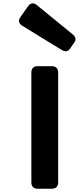

<svg xmlns="http://www.w3.org/2000/svg" viewBox="-20 -1155 516 1175"><path d="M171.9 -39.1V-710.9Q171.9 -730 181.9 -740Q191.9 -750 210.9 -750H296.9Q315.9 -750 325.9 -740Q335.9 -730 335.9 -710.9V-39.1Q335.9 -20 325.9 -10Q315.9 0 296.9 0H210.9Q191.9 0 181.9 -10Q171.9 -20 171.9 -39.1ZM424.4 -945.2Q438.8 -933.4 441.5 -920.8Q444.2 -908.1 435.3 -895.7L407.6 -856Q398.3 -843.6 385.6 -841.8Q372.9 -840.1 356.8 -849.8L116.8 -997.1Q99.6 -1007.4 96.8 -1021.4Q93.9 -1035.4 105.5 -1051.3L151.3 -1116.5Q162.5 -1132.4 176.7 -1134.3Q190.9 -1136.1 206 -1123.4Z"/></svg>

Font: Gyrochrome
Style: Regular
Weight: 400
Designer: David Moles
Foundry: David Moles
Version: Version 1.005;Glyphs 3.2.3 (3260)